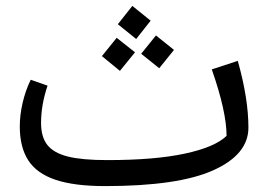

<svg xmlns="http://www.w3.org/2000/svg" viewBox="-20 -616 934 650"><path d="M821 -184Q821 -93 702 -39.5Q583 14 336 14Q231 14 167.5 -7.5Q104 -29 75.5 -73.5Q47 -118 47 -188Q47 -226 56.5 -267.5Q66 -309 84 -346L141 -326Q119 -261 119 -200Q119 -152 140.5 -125Q162 -98 210 -86Q258 -74 343 -74Q504 -74 606 -96Q708 -118 747 -156Q747 -238 697 -381L785 -410Q821 -282 821 -184ZM490 -546 441 -484 379 -534 428 -596ZM569 -447 519 -385 458 -434 508 -496ZM437 -439 386 -376 325 -426 375 -488Z"/></svg>

Font: FiraGO Book
Style: Italic
Weight: 350
Italic angle: -8°
Designer: bBox Type GmbH
Foundry: bBox Type GmbH
Version: Version 1.001